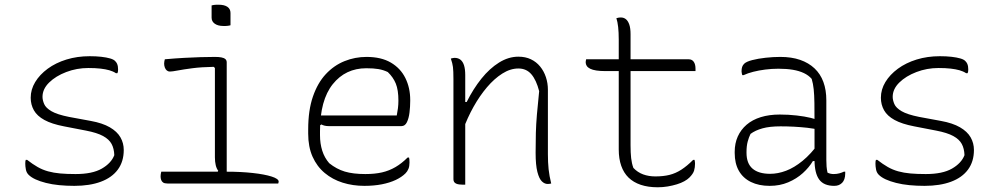

<svg xmlns="http://www.w3.org/2000/svg" viewBox="-20 -777 4240 813"><path d="M300 -40Q371 -40 411 -63Q451 -86 464 -120Q463 -148 452.5 -167.5Q442 -187 416.5 -201Q391 -215 344 -224L251 -242Q199 -252 168 -269Q137 -286 123.5 -310Q110 -334 110 -363Q110 -398 129 -429.5Q148 -461 182 -486Q216 -511 261.5 -525Q307 -539 360 -539Q387 -539 409 -536.5Q431 -534 446.5 -529.5Q462 -525 468 -518Q473 -513 475.5 -507.5Q478 -502 479 -496Q480 -490 480 -483Q480 -479 479.5 -475Q479 -471 477 -467H471Q459 -475 443 -479.5Q427 -484 405.5 -486.5Q384 -489 354 -489Q305 -489 260.5 -472Q216 -455 188 -427.5Q160 -400 160 -367Q160 -353 167 -336.5Q174 -320 198 -306Q222 -292 272 -282L364 -265Q414 -256 445 -238Q476 -220 490 -195.5Q504 -171 504 -142Q504 -93 479 -59Q454 -25 407 -7.5Q360 10 295 10Q261 10 230.5 7Q200 4 174.5 -2.5Q149 -9 130.5 -17.5Q112 -26 101 -37Q92 -46 89.5 -59.5Q87 -73 87 -84Q87 -90 87.5 -94Q88 -98 89 -100H95Q118 -82 139 -70Q160 -58 183.5 -51.5Q207 -45 235 -42.5Q263 -40 300 -40Z M896 -38 904 -54Q897 -63 893.5 -77.5Q890 -92 890 -111Q890 -149 890 -186.5Q890 -224 890 -262Q890 -300 890 -338Q890 -376 890 -413.5Q890 -451 890 -489L885 -494Q832 -493 794 -488Q756 -483 732.5 -478.5Q709 -474 699 -474Q692 -474 686.5 -478.5Q681 -483 678 -491Q675 -499 675 -508Q675 -513 676 -517.5Q677 -522 678 -526Q723 -530 760 -532Q797 -534 829 -535Q861 -536 890 -536Q906 -536 917 -534Q928 -532 934 -527Q940 -522 940 -513Q940 -466 940 -418.5Q940 -371 940 -323.5Q940 -276 940 -228Q940 -180 940 -132.5Q940 -85 940 -38ZM663 -50H940Q1000 -50 1050 -44.5Q1100 -39 1130 -29.5Q1160 -20 1160 -8Q1160 -7 1159.5 -5.5Q1159 -4 1159 -2.5Q1159 -1 1158 0H689Q677 0 671 -4Q665 -8 662.5 -15Q660 -22 660 -30Q660 -34 660.5 -37.5Q661 -41 661.5 -44Q662 -47 663 -50ZM876 -754Q879 -755 882.5 -755.5Q886 -756 889.5 -756.5Q893 -757 897.5 -757Q902 -757 906 -757Q930 -757 943 -748Q956 -739 956 -722V-670Q953 -669 949.5 -668.5Q946 -668 942.5 -667.5Q939 -667 935 -667Q931 -667 926 -667Q903 -667 889.5 -676.5Q876 -686 876 -702Z M1532 -536Q1594 -536 1635 -512Q1676 -488 1696.5 -446.5Q1717 -405 1717 -354V-350Q1717 -325 1714 -300.5Q1711 -276 1703 -259.5Q1695 -243 1680 -243H1371Q1362 -243 1354 -245Q1346 -247 1341 -250L1326 -241L1322 -288H1660Q1663 -303 1665 -318.5Q1667 -334 1667 -351Q1667 -396 1656 -423Q1645 -450 1622 -472Q1603 -481 1582.5 -484.5Q1562 -488 1531 -488Q1443 -488 1389 -420.5Q1335 -353 1335 -222V-205Q1335 -169 1344.5 -139Q1354 -109 1374 -86Q1405 -61 1440 -50.5Q1475 -40 1527 -40Q1567 -40 1597.5 -47Q1628 -54 1654.5 -69.5Q1681 -85 1706 -110H1712Q1713 -107 1713.5 -102Q1714 -97 1714 -89Q1714 -73 1709.5 -62Q1705 -51 1697 -43Q1681 -27 1655.5 -15Q1630 -3 1596.5 3.5Q1563 10 1523 10Q1474 10 1431 -3.5Q1388 -17 1355 -44.5Q1322 -72 1303.5 -113.5Q1285 -155 1285 -211V-229Q1285 -310 1305 -368Q1325 -426 1359.5 -463Q1394 -500 1438.5 -518Q1483 -536 1532 -536Z M2314 0Q2310 1 2306.5 1.5Q2303 2 2299 2Q2286 2 2274.5 -9Q2263 -20 2255.5 -49Q2248 -78 2248 -130Q2248 -177 2249 -214Q2250 -251 2253.5 -292Q2257 -333 2263 -391Q2251 -438 2230 -462.5Q2209 -487 2175 -487Q2141 -487 2107 -465.5Q2073 -444 2042 -407.5Q2011 -371 1985 -324.5Q1959 -278 1941 -228L1938 -345H1956Q1984 -401 2018.5 -444Q2053 -487 2093 -512Q2133 -537 2175 -537Q2205 -537 2228 -526Q2251 -515 2267 -495.5Q2283 -476 2291.5 -450.5Q2300 -425 2300 -397Q2300 -352 2300 -306.5Q2300 -261 2300 -215.5Q2300 -170 2300 -124Q2300 -89 2303 -60.5Q2306 -32 2314 0ZM1950 5Q1949 5 1947 5Q1945 5 1943.5 5Q1942 5 1940 5Q1932 5 1924.5 4Q1917 3 1911.5 0.5Q1906 -2 1903 -6.5Q1900 -11 1900 -18Q1900 -71 1900 -124Q1900 -177 1900 -230Q1900 -283 1900 -336Q1900 -389 1900 -442Q1900 -477 1898 -493Q1896 -509 1889 -529Q1892 -530 1894.5 -530.5Q1897 -531 1900 -531.5Q1903 -532 1905 -532Q1920 -532 1930 -524Q1940 -516 1945 -500Q1950 -484 1950 -459Q1950 -382 1950 -304.5Q1950 -227 1950 -150Q1950 -73 1950 5Z M2462 -526H2896Q2910 -526 2917.5 -515.5Q2925 -505 2925 -486Q2925 -485 2925 -483Q2925 -481 2925 -479.5Q2925 -478 2925 -476H2543Q2521 -476 2505 -478.5Q2489 -481 2479 -486Q2469 -491 2464.5 -498Q2460 -505 2460 -513Q2460 -516 2460.5 -519Q2461 -522 2461.5 -523.5Q2462 -525 2462 -526ZM2921 -100Q2922 -96 2922.5 -92Q2923 -88 2923 -84Q2923 -68 2919 -54.5Q2915 -41 2899 -25Q2891 -17 2877.5 -9.5Q2864 -2 2846 3.5Q2828 9 2807.5 12.5Q2787 16 2765 16Q2724 16 2693 5.5Q2662 -5 2641.5 -25Q2621 -45 2610.5 -75Q2600 -105 2600 -144Q2600 -202 2600 -260.5Q2600 -319 2600 -377Q2600 -435 2600 -493.5Q2600 -552 2600 -610Q2600 -640 2597.5 -662.5Q2595 -685 2590 -700Q2596 -702 2600.5 -702.5Q2605 -703 2609 -703Q2621 -703 2630 -696Q2639 -689 2644.5 -673.5Q2650 -658 2650 -632Q2650 -573 2650 -514.5Q2650 -456 2650 -397Q2650 -338 2650 -279.5Q2650 -221 2650 -162Q2650 -130 2652.5 -107.5Q2655 -85 2662 -66Q2680 -47 2703.5 -38.5Q2727 -30 2755 -30Q2789 -30 2815 -36.5Q2841 -43 2865 -58.5Q2889 -74 2915 -100Z M3479 -352Q3479 -321 3479 -289.5Q3479 -258 3479 -226.5Q3479 -195 3479 -163.5Q3479 -132 3479 -100Q3479 -84 3480 -72Q3481 -60 3484 -46Q3490 -43 3496.5 -41.5Q3503 -40 3510 -40Q3523 -40 3534 -43Q3545 -46 3553 -50H3559Q3559 -49 3559 -47Q3559 -45 3559 -43Q3559 -29 3555.5 -19Q3552 -9 3546 -3Q3540 3 3532 6.5Q3524 10 3512 10Q3491 10 3475 3.5Q3459 -3 3449 -16.5Q3439 -30 3434 -51Q3429 -72 3429 -100Q3429 -138 3429 -181Q3429 -224 3429 -252Q3429 -306 3428.5 -340.5Q3428 -375 3425.5 -399Q3423 -423 3417 -443Q3404 -458 3384 -467.5Q3364 -477 3337.5 -481.5Q3311 -486 3276 -486Q3248 -486 3220.5 -482.5Q3193 -479 3169.5 -473Q3146 -467 3129 -459H3123Q3122 -463 3121 -467Q3120 -471 3120 -475Q3120 -486 3122.5 -493.5Q3125 -501 3131 -507Q3140 -516 3165 -522.5Q3190 -529 3222 -532.5Q3254 -536 3284 -536Q3332 -536 3368 -523.5Q3404 -511 3429 -487.5Q3454 -464 3466.5 -430Q3479 -396 3479 -352ZM3141 -130Q3141 -85 3166.5 -63Q3192 -41 3241 -41Q3274 -41 3308.5 -54Q3343 -67 3378.5 -96Q3414 -125 3448 -172V-95H3422Q3406 -68 3379.5 -44Q3353 -20 3317.5 -5Q3282 10 3239 10Q3193 10 3159.5 -6.5Q3126 -23 3108.5 -54Q3091 -85 3091 -129V-134Q3091 -170 3104 -199Q3117 -228 3141.5 -249Q3166 -270 3201.5 -281Q3237 -292 3282 -292Q3319 -292 3353.5 -288Q3388 -284 3412.5 -278Q3437 -272 3445 -267Q3451 -264 3453 -258Q3455 -252 3455 -244.5Q3455 -237 3454 -226Q3426 -233 3398 -236Q3370 -239 3342 -240.5Q3314 -242 3285 -242Q3239 -242 3208.5 -233.5Q3178 -225 3158 -210Q3151 -196 3146 -177.5Q3141 -159 3141 -133Z M3900 -40Q3971 -40 4011 -63Q4051 -86 4064 -120Q4063 -148 4052.5 -167.5Q4042 -187 4016.5 -201Q3991 -215 3944 -224L3851 -242Q3799 -252 3768 -269Q3737 -286 3723.5 -310Q3710 -334 3710 -363Q3710 -398 3729 -429.5Q3748 -461 3782 -486Q3816 -511 3861.5 -525Q3907 -539 3960 -539Q3987 -539 4009 -536.5Q4031 -534 4046.5 -529.5Q4062 -525 4068 -518Q4073 -513 4075.5 -507.5Q4078 -502 4079 -496Q4080 -490 4080 -483Q4080 -479 4079.5 -475Q4079 -471 4077 -467H4071Q4059 -475 4043 -479.5Q4027 -484 4005.5 -486.5Q3984 -489 3954 -489Q3905 -489 3860.5 -472Q3816 -455 3788 -427.5Q3760 -400 3760 -367Q3760 -353 3767 -336.5Q3774 -320 3798 -306Q3822 -292 3872 -282L3964 -265Q4014 -256 4045 -238Q4076 -220 4090 -195.5Q4104 -171 4104 -142Q4104 -93 4079 -59Q4054 -25 4007 -7.5Q3960 10 3895 10Q3861 10 3830.5 7Q3800 4 3774.5 -2.5Q3749 -9 3730.5 -17.5Q3712 -26 3701 -37Q3692 -46 3689.5 -59.5Q3687 -73 3687 -84Q3687 -90 3687.5 -94Q3688 -98 3689 -100H3695Q3718 -82 3739 -70Q3760 -58 3783.5 -51.5Q3807 -45 3835 -42.5Q3863 -40 3900 -40Z"/></svg>

Font: Recursive Monospace Casual Light
Style: Regular
Weight: 300
Version: Version 1.047